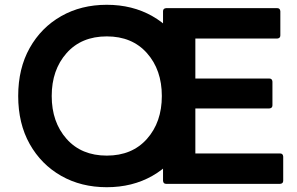

<svg xmlns="http://www.w3.org/2000/svg" viewBox="-20 -768 1241 802"><path d="M426 14Q319 14 235.5 -33.5Q152 -81 104 -166.5Q56 -252 56 -367Q56 -482 104 -567.5Q152 -653 235.5 -700.5Q319 -748 426 -748Q533 -748 616.5 -700.5Q700 -653 748 -567.5Q796 -482 796 -367Q796 -252 748 -166.5Q700 -81 616.5 -33.5Q533 14 426 14ZM426 -118Q532 -118 594 -188Q656 -258 656 -367Q656 -476 594 -546Q532 -616 426 -616Q320 -616 258 -546Q196 -476 196 -367Q196 -258 258 -188Q320 -118 426 -118ZM1150 0H674Q662 0 661 -13V-721Q661 -733 674 -734H1138Q1150 -734 1151 -721V-620Q1151 -608 1138 -607H796V-440H1105Q1117 -440 1118 -427V-328Q1118 -316 1105 -315H796V-127H1150Q1162 -127 1163 -114V-13Q1163 -1 1150 0Z"/></svg>

Font: YamahaIndonesia935. App
Style: Bold
Weight: 700
Designer: Dalton Maag Ltd
Foundry: Dalton Maag Ltd
Version: Version 1.002; January 01, 2024; Regular/Italic